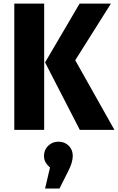

<svg xmlns="http://www.w3.org/2000/svg" viewBox="-20 -731 664 1081"><path d="M228.7 0H60.5V-710.8H228.7ZM233.8 -379.5 428.2 -710.8H604.6L403.6 -391.8L624.1 0H429.2ZM309.2 66.7Q343.6 66.7 366.7 89.2Q389.7 111.8 389.7 146.2Q389.7 164.6 383.3 186.2Q376.9 207.7 365.1 230.8L314.9 330.3H233.8L261.5 212.3Q247.2 200.5 237.4 184.4Q227.7 168.2 227.7 146.2Q227.7 113.3 251 90Q274.4 66.7 309.2 66.7Z"/></svg>

Font: Fira Code
Style: Bold
Weight: 700
Monospace: yes
Designer: Carrois Corporate, Edenspiekermann AG, Nikita Prokopov
Foundry: Carrois Corporate, Edenspiekermann AG, Nikita Prokopov
Version: Version 6.000; ttfautohint (v1.8.2) -l 8 -r 50 -G 200 -x 14 